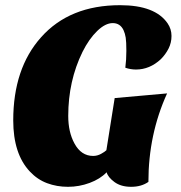

<svg xmlns="http://www.w3.org/2000/svg" viewBox="-20 -700 696 740"><path d="M624 -340Q552 -182 552 1Q525 20 485.5 20Q446 20 421 1.5Q396 -17 391 -36Q366 -10 325.5 5Q285 20 242 20Q199 20 161.5 6Q124 -8 95 -39Q31 -107 31 -236Q31 -436 138 -556Q248 -680 443 -680Q578 -680 626 -610Q641 -588 641 -561.5Q641 -535 629.5 -512.5Q618 -490 600 -472Q557 -432 504 -432Q483 -432 463 -439Q467 -469 467 -504Q467 -539 464.5 -555Q462 -571 456 -584Q443 -611 414.5 -611Q386 -611 354.5 -580.5Q323 -550 298 -500Q243 -388 243 -253Q243 -191 267 -147Q293 -99 339 -99Q355 -99 369.5 -107Q384 -115 390 -121L422 -322Z"/></svg>

Font: Sansita One
Style: Regular
Weight: 400
Designer: Pablo Cosgaya
Foundry: Omnibus-Type
Version: Version 1.001